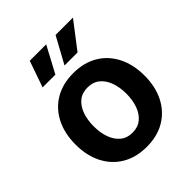

<svg xmlns="http://www.w3.org/2000/svg" viewBox="-214 -897 1038 1038"><g transform="rotate(-45 305.5 -377.5)"><path d="M305.7 10.7Q224.6 10.7 165.3 -24.4Q106 -59.6 73.7 -123Q41.5 -186.5 41.5 -270.5Q41.5 -355 73.7 -418.7Q106 -482.4 165.3 -517.6Q224.6 -552.7 305.7 -552.7Q386.7 -552.7 445.8 -517.6Q504.9 -482.4 537.1 -418.7Q569.3 -355 569.3 -270.5Q569.3 -186.5 537.1 -123Q504.9 -59.6 445.8 -24.4Q386.7 10.7 305.7 10.7ZM305.7 -98.1Q347.2 -98.1 375 -121.1Q402.8 -144 416.7 -183.1Q430.7 -222.2 430.7 -271Q430.7 -319.8 416.7 -358.9Q402.8 -397.9 375 -420.7Q347.2 -443.4 305.7 -443.4Q263.7 -443.4 236.1 -420.7Q208.5 -397.9 194.6 -359.1Q180.7 -320.3 180.7 -271Q180.7 -222.2 194.6 -183.1Q208.5 -144 236.1 -121.1Q263.7 -98.1 305.7 -98.1ZM231.9 -615.2H134.3L187 -766.1H312.5ZM401.4 -615.2H301.8L384.3 -766.1H517.1Z"/></g></svg>

Font: Inter
Style: 650
Weight: 650
Designer: Rasmus Andersson
Foundry: rsms
Version: Version 4.001;git-66647c0bb